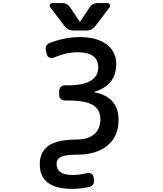

<svg xmlns="http://www.w3.org/2000/svg" viewBox="-20 -1001 1040 1228"><path d="M466.8 -108.4Q543 -108.4 582.5 -142.6Q622.1 -176.8 622.1 -238.3Q622.1 -299.8 574.2 -329.1Q526.4 -358.4 411.1 -358.4H392.6Q378.9 -358.4 368.7 -368.7Q358.4 -378.9 358.4 -392.6V-419.9Q358.4 -434.6 368.7 -444.8Q378.9 -455.1 392.6 -455.1H411.1Q608.4 -455.1 608.4 -570.3Q608.4 -666 476.6 -667Q405.3 -667 321.3 -631.8Q308.6 -627 296.4 -632.8Q284.2 -638.7 280.3 -651.4L273.4 -678.7Q268.6 -693.4 275.4 -706.5Q282.2 -719.7 295.9 -725.6Q395.5 -763.7 491.2 -763.7Q599.6 -763.7 661.6 -717.3Q723.6 -670.9 723.6 -590.8Q723.6 -456.1 582 -413.1Q582 -413.1 582 -412.1Q582 -411.1 582 -411.1Q738.3 -381.8 738.3 -233.4Q738.3 -128.9 667.5 -70.3Q596.7 -11.7 471.7 -11.7Q398.4 -11.7 370.1 2.4Q341.8 16.6 341.8 46.9Q341.8 118.2 443.4 118.2Q488.3 118.2 539.1 105.5Q552.7 102.5 564.5 109.9Q576.2 117.2 578.1 130.9L582 149.4Q584 164.1 576.2 176.8Q568.4 189.5 554.7 193.4Q498 207 441.4 207Q234.4 207 234.4 49.8Q234.4 -29.3 290.5 -68.8Q346.7 -108.4 466.8 -108.4ZM489.3 -863.3Q489.3 -861.3 491.2 -861.3Q493.2 -861.3 493.2 -863.3L551.8 -952.1Q570.3 -981.4 605.5 -981.4H668Q677.7 -981.4 682.6 -971.7Q684.6 -967.8 684.6 -963.9Q684.6 -959 680.7 -954.1L588.9 -833Q567.4 -805.7 533.2 -805.7H449.2Q415 -805.7 393.6 -833L301.8 -954.1Q297.9 -959 297.9 -963.9Q297.9 -967.8 299.8 -971.7Q304.7 -981.4 314.5 -981.4H377Q411.1 -981.4 429.7 -952.1Z"/></svg>

Font: Gen Jyuu Gothic L Monospace Medium
Style: Regular
Weight: 500
Designer: [Source Han Sans]
Ryoko NISHIZUKA  (kana & ideographs); Paul D. Hunt (Latin, Greek & Cyrillic); Wenlong ZHANG  (bopomofo
Version: Version 1.002.20150607